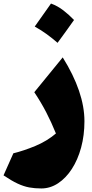

<svg xmlns="http://www.w3.org/2000/svg" viewBox="-20 -773 521 1088"><path d="M458.5 -85.9Q458.5 -6.3 439.7 63Q420.9 132.3 387.2 184.3Q353.5 236.3 309.1 265.6Q264.6 294.9 213.9 294.9Q177.2 294.9 145.5 289.1Q113.8 283.2 79.3 267.1Q44.9 251 0 220.7L55.7 95.7Q115.2 81.1 180.4 54Q245.6 26.9 296.9 -16.6Q271 -80.6 241.5 -137.5Q211.9 -194.3 174.3 -250.5L335.4 -447.8Q458.5 -250.5 458.5 -85.9ZM269 -752.9Q306.6 -739.3 339.4 -713.9Q372.1 -688.5 399.4 -659.7Q377 -627.9 353.8 -595.7Q330.6 -563.5 306.2 -530.3Q277.8 -555.2 246.1 -578.4Q214.4 -601.6 176.8 -622.6Q225.1 -689.5 269 -752.9Z"/></svg>

Font: Pinar-DS1-FD Black
Style: Regular
Weight: 900
Designer: Amin Abedi
Version: Version 2.000